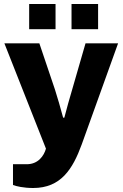

<svg xmlns="http://www.w3.org/2000/svg" viewBox="-20 -744 614 961"><path d="M126 -598H258V-724H126ZM338 -598H471V-724H338ZM146 197C285 197 344 102 389 -21L571 -527H408L341 -295C330 -259 312 -194 302 -155H296C285 -196 266 -263 255 -296L177 -527H2L210 0C200 36 171 78 114 78H45V182C60 188 98 197 146 197Z"/></svg>

Font: Archivo ExtraBold
Style: Regular
Weight: 800
Designer: Hector Gatti
Foundry: Omnibus-Type
Version: Version 2.001